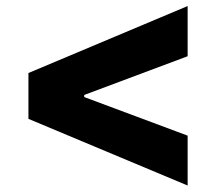

<svg xmlns="http://www.w3.org/2000/svg" viewBox="-20 -603 698 620"><path d="M71.8 -219.2V-367.2L585.9 -583.5V-421.4L252 -296.4V-289.6L585.9 -165V-3.9Z"/></svg>

Font: Inter Tight ExtraBold
Style: Regular
Weight: 800
Designer: Rasmus Andersson
Foundry: rsms
Version: Version 3.004; ttfautohint (v1.8.4.7-5d5b)